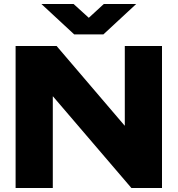

<svg xmlns="http://www.w3.org/2000/svg" viewBox="-20 -940 888 960"><path d="M58 0V-710H263L603 -312H604V-710H790V0H637L245 -458H244V0ZM351 -768 187 -920H348L424 -851L499 -920H661L497 -768Z"/></svg>

Font: Special Gothic Expanded One
Style: Regular
Weight: 400
Designer: Alistair McCready
Foundry: Monolith
Version: Version 1.010; ttfautohint (v1.8.4.7-5d5b)